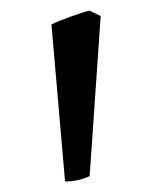

<svg xmlns="http://www.w3.org/2000/svg" viewBox="-20 -743 290 366"><path d="M150.9 -407.2Q147 -405.3 141.4 -403.3Q135.7 -401.4 129.4 -399.9Q123 -398.4 116.5 -397.7Q109.9 -397 104 -397L78.1 -696.3Q83.5 -699.2 93.8 -703.4Q104 -707.5 115 -711.4Q126 -715.3 135.7 -718.5Q145.5 -721.7 150.9 -722.7L171.9 -712.4Z"/></svg>

Font: Gentium Plus APac
Style: Regular
Weight: 400
Designer: J. Victor Gaultney, Annie Olsen, Iska Routamaa, Becca Hirsbrunner
Foundry: SIL International
Version: Version 5.000